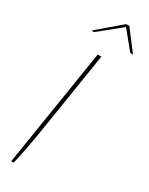

<svg xmlns="http://www.w3.org/2000/svg" viewBox="-254 -806 845 1087"><g transform="rotate(30 168.5 -262.0)"><path d="M164 -531H188L103 4Q81 141 58 237H42ZM218 -761H238L337 -631H319L225 -746L83 -631H65Z"/></g></svg>

Font: Exo Thin
Style: Italic
Weight: 250
Italic angle: -9°
Designer: Natanael Gama
Foundry: Natanael Gama
Version: Version 1.500; ttfautohint (v1.6)